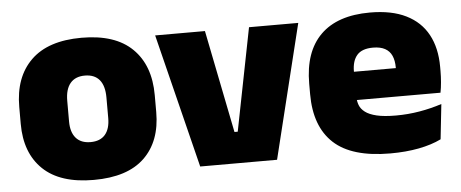

<svg xmlns="http://www.w3.org/2000/svg" viewBox="-41 -599 1689 703"><g transform="rotate(-5 803.0 -247.0)"><path d="M278 15Q154.5 15 91.8 -45.2Q29 -105.5 29 -212.5V-275Q29 -384.5 92 -446Q155 -507.5 278 -507.5Q401.5 -507.5 464.2 -446Q527 -384.5 527 -275V-212.5Q527 -105.5 464.5 -45.2Q402 15 278 15ZM278 -124Q313.5 -124 331.8 -145.2Q350 -166.5 350 -206V-282Q350 -324.5 331.8 -346.5Q313.5 -368.5 278 -368.5Q243 -368.5 224.5 -346.5Q206 -324.5 206 -282V-206Q206 -166.5 224.5 -145.2Q243 -124 278 -124Z M818 -115 892.5 -492.5H1073.5L952.5 0H670L547.5 -492.5H730.5L806 -115Z M1368 13Q1226.5 13 1160.2 -48.5Q1094 -110 1094 -228.5V-267Q1094 -384.5 1156.2 -446Q1218.5 -507.5 1338 -507.5Q1417.5 -507.5 1470.5 -481.2Q1523.5 -455 1550.2 -405.8Q1577 -356.5 1577 -287V-271.5Q1577 -251.5 1575.2 -230.8Q1573.5 -210 1570 -192.5H1411.5Q1413.5 -223 1414.2 -250Q1415 -277 1415 -298.5Q1415 -324.5 1407 -342.2Q1399 -360 1382 -369.2Q1365 -378.5 1338 -378.5Q1297.5 -378.5 1279.2 -357.5Q1261 -336.5 1261 -298V-253.5L1262 -234.5V-203.5Q1262 -188 1267.5 -173.5Q1273 -159 1287.8 -147.8Q1302.5 -136.5 1329.8 -130Q1357 -123.5 1400.5 -123.5Q1445 -123.5 1487.5 -130.8Q1530 -138 1569.5 -151L1555.5 -22.5Q1521 -5.5 1473.2 3.8Q1425.5 13 1368 13ZM1187.5 -192.5V-296.5H1534.5V-192.5Z"/></g></svg>

Font: Anek Bangla ExtraBold
Style: Regular
Weight: 800
Designer: Sulekha Rajkumar (Bangla), Yesha Goshar (Latin)
Foundry: Ek Type
Version: Version 1.003